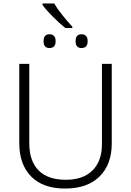

<svg xmlns="http://www.w3.org/2000/svg" viewBox="-20 -1085 762 1115"><path d="M629 -714V-252Q629 -130 558 -60Q487 10 358 10Q230 10 161 -60Q92 -130 92 -254V-714H150V-254Q150 -150 204 -95.5Q258 -41 362 -41Q463 -41 517.5 -95.5Q572 -150 572 -248V-714ZM295 -1065Q314 -1032 344 -995Q374 -958 400 -930V-922H360Q325 -950 287 -988Q249 -1026 227 -1056V-1065ZM267 -886Q303 -886 303 -846Q303 -806 267 -806Q233 -806 233 -846Q233 -886 267 -886ZM453 -886Q489 -886 489 -846Q489 -806 453 -806Q419 -806 419 -846Q419 -886 453 -886Z"/></svg>

Font: BC Sans Light
Style: Regular
Weight: 300
Designer: Monotype Design Team
Foundry: Monotype Imaging Inc.
Version: Version 2.000;GOOG;noto-source:20170915:90ef993387c0